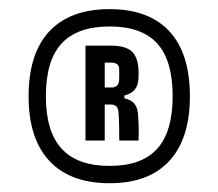

<svg xmlns="http://www.w3.org/2000/svg" viewBox="-20 -902 488 429"><path d="M224.9 -492.6Q136.8 -492.6 90.3 -542.5Q43.9 -592.4 43.9 -686.8Q43.9 -782.5 90.3 -832.1Q136.8 -881.6 224.9 -881.6Q312.5 -881.6 358.4 -832.1Q404.3 -782.5 404.3 -686.8Q404.3 -592.4 358.4 -542.5Q312.5 -492.6 224.9 -492.6ZM224.9 -531.3Q296.6 -531.3 331.2 -569.6Q365.8 -607.8 365.8 -686.8Q365.8 -766.9 331.2 -804.9Q296.6 -842.9 224.9 -842.9Q153.1 -842.9 117.8 -805Q82.5 -767.1 82.5 -686.8Q82.5 -607.8 117.9 -569.6Q153.2 -531.3 224.9 -531.3ZM171 -588V-800H228.1Q259.7 -800 273.9 -787.6Q288.1 -775.2 289.5 -745.4Q289.6 -741 289.6 -737.4Q289.6 -733.8 289.5 -728.3Q289 -711.7 281.5 -702.2Q273.9 -692.6 258 -688.6V-682.2Q273.7 -678.9 280.9 -669.5Q288.1 -660.1 288.6 -642.7Q289.1 -634.5 289.6 -626.1Q290 -617.6 290 -608.3Q290 -599.1 289.5 -588H246.5Q246.6 -602.9 246.2 -619Q245.9 -635 244.9 -648.5Q244.5 -668.5 228.1 -668.5H214V-588ZM214 -706.5H228.7Q237.2 -706.5 241.6 -710.9Q246.1 -715.3 246.2 -723.9Q246.5 -729.6 246.5 -735.5Q246.5 -741.5 246.2 -748Q246.1 -762.1 228.1 -762.1H214Z"/></svg>

Font: Big Shoulders Thin
Style: Regular
Weight: 100
Designer: Patric King
Foundry: XO Type Co
Version: Version 2.002